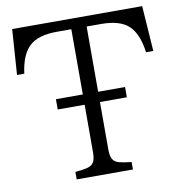

<svg xmlns="http://www.w3.org/2000/svg" viewBox="-84 -838 868 916"><g transform="rotate(-10 350.0 -380.0)"><path d="M213.9 0V-36.1Q252 -39.6 273.4 -45.2Q294.9 -50.8 304 -66.4Q313 -82 313 -114.7V-344.2H182.6V-394H313V-710H242.2Q151.9 -710 109.4 -670.2Q66.9 -630.4 55.2 -540H20L35.2 -759.8H665L680.2 -540H645Q632.8 -631.8 590.3 -670.9Q547.9 -710 458 -710H387.2V-394H517.6V-344.2H387.2V-114.7Q387.2 -82 396.5 -66.7Q405.8 -51.3 427.5 -45.7Q449.2 -40 486.3 -36.1V0Z"/></g></svg>

Font: BIZ UDPMincho
Style: Regular
Weight: 400
Designer: TypeBank Co., Ltd.
Foundry: Morisawa Inc.
Version: Version 1.06